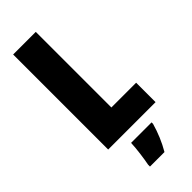

<svg xmlns="http://www.w3.org/2000/svg" viewBox="-296 -757 1020 1020"><g transform="rotate(-45 214.0 -246.5)"><path d="M59 0H415V-146H229V-714H59ZM324 72V61H170C169 101 159 173 152 207V221H261C288 175 309 125 324 72Z"/></g></svg>

Font: Noto Sans Myanmar ExtraCondensed Black
Style: Regular
Weight: 900
Width: 2
Designer: Monotype Design Team
Foundry: Monotype Imaging Inc.
Version: Version 2.107